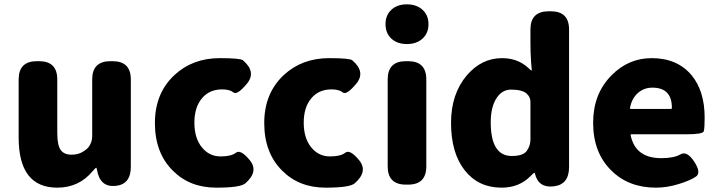

<svg xmlns="http://www.w3.org/2000/svg" viewBox="-20 -851 3310 885"><path d="M244 14Q66 14 66 -217V-485Q66 -569 150 -569H160Q244 -569 244 -485V-239Q244 -182 259.5 -160Q275 -138 310 -138Q340 -138 361 -151Q382 -164 389 -174Q405 -196 405 -223V-485Q405 -569 489 -569H499Q583 -569 583 -485V-82Q583 0 511 6Q440 12 427 -69Q425 -78 423 -78Q421 -78 407 -62Q344 14 244 14Z M977 14Q854 14 776 -65Q694 -147 694 -284Q694 -421 784 -505Q868 -583 993 -583Q1088 -583 1100 -573Q1163 -519 1118 -465Q1073 -411 1056 -425Q1039 -439 1004 -439Q945 -439 910.5 -397.5Q876 -356 876 -285.5Q876 -215 910 -172.5Q944 -130 997 -130Q1046 -130 1067.5 -147Q1089 -164 1131 -113Q1174 -61 1111 -6Q1088 14 977 14Z M1481 14Q1358 14 1280 -65Q1198 -147 1198 -284Q1198 -421 1288 -505Q1372 -583 1497 -583Q1592 -583 1604 -573Q1667 -519 1622 -465Q1577 -411 1560 -425Q1543 -439 1508 -439Q1449 -439 1414.5 -397.5Q1380 -356 1380 -285.5Q1380 -215 1414 -172.5Q1448 -130 1501 -130Q1550 -130 1571.5 -147Q1593 -164 1635 -113Q1678 -61 1615 -6Q1592 14 1481 14Z M1851 0Q1767 0 1767 -84V-485Q1767 -569 1851 -569H1861Q1945 -569 1945 -485V-84Q1945 0 1861 0ZM1855.5 -648Q1811 -648 1784 -673Q1757 -698 1757 -739.5Q1757 -781 1784 -806Q1811 -831 1855.5 -831Q1900 -831 1927.5 -806Q1955 -781 1955 -739.5Q1955 -698 1927.5 -673Q1900 -648 1855.5 -648Z M2292 14Q2185 14 2122 -66Q2059 -146 2059 -285Q2059 -418 2132 -504Q2200 -583 2294 -583Q2338 -583 2372 -567Q2400 -554 2427 -527Q2431 -524 2431 -529L2428 -565Q2425 -609 2425 -653V-715Q2425 -799 2509 -799H2519Q2603 -799 2603 -715V-81Q2603 0 2532 8Q2462 16 2446 -50Q2445 -55 2443 -55Q2441 -55 2424 -38Q2372 14 2292 14ZM2339 -132Q2393 -132 2409 -157Q2425 -180 2425 -208V-381Q2425 -404 2408 -419Q2388 -438 2336 -438Q2296 -438 2271 -402Q2242 -361 2242 -287Q2242 -132 2339 -132Z M3004 14Q2877 14 2798 -65Q2714 -147 2714 -285Q2714 -418 2798 -503Q2876 -583 2984 -583Q3102 -583 3168 -504Q3228 -431 3228 -309Q3228 -260 3224 -246Q3220 -232 3143 -232H2891Q2886 -232 2887 -227Q2909 -122 3028 -122Q3087 -122 3116.5 -139.5Q3146 -157 3180 -106Q3213 -55 3188.5 -37.5Q3164 -20 3109.5 -3Q3055 14 3004 14ZM2884 -354Q2883 -349 2888 -349H3072Q3077 -349 3077 -354Q3077 -447 2987 -447Q2948 -447 2920 -422Q2892 -397 2884 -354Z"/></svg>

Font: Resource Han Rounded TW Heavy
Style: Regular
Weight: 900
Designer: Cyano Hao (round all glyphs); Ryoko NISHIZUKA 西塚涼子 (kana, bopomofo & ideographs); Paul D. Hunt (Latin, Greek & Cyrillic)
Foundry: Cyano Hao
Version: 0.990